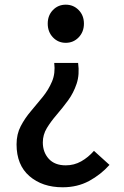

<svg xmlns="http://www.w3.org/2000/svg" viewBox="-20 -584 532 821"><path d="M248 216.8Q161.1 216.8 106 169.2Q50.8 121.6 50.8 33.2Q50.8 -10.3 68.6 -44.4Q86.4 -78.6 112.3 -108.9Q138.2 -139.2 162.8 -169.7Q187.5 -200.2 202.4 -235.4Q217.3 -270.5 211.9 -314.9H314Q320.8 -265.1 307.6 -225.8Q294.4 -186.5 271 -154.5Q247.6 -122.6 222.7 -93.8Q197.8 -64.9 180.4 -36.4Q163.1 -7.8 163.1 24.9Q163.1 66.9 188.5 95Q213.9 123 261.2 123Q296.9 123 327.1 106Q357.4 88.9 381.8 61L448.2 121.1Q410.6 163.1 360.8 189.9Q311 216.8 248 216.8ZM261.2 -400.9Q228.5 -400.9 206.3 -424.3Q184.1 -447.8 184.1 -482.9Q184.1 -518.1 206.3 -541Q228.5 -564 261.2 -564Q293.9 -564 316.4 -541Q338.9 -518.1 338.9 -482.9Q338.9 -447.8 316.4 -424.3Q293.9 -400.9 261.2 -400.9Z"/></svg>

Font: Source Han Sans CN Medium
Style: Regular
Weight: 500
Designer: Ryoko NISHIZUKA  (kana, bopomofo & ideographs); Paul D. Hunt (Latin, Greek & Cyrillic); Sandoll Communications , Soo-you
Foundry: Adobe
Version: Version 2.004;hotconv 1.0.118;makeotfexe 2.5.65603